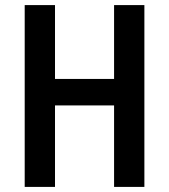

<svg xmlns="http://www.w3.org/2000/svg" viewBox="-20 -734 664 754"><path d="M547 0V-714H428V-424H196V-714H77V0H196V-320H428V0Z"/></svg>

Font: Noto Sans Gurmukhi UI Condensed SemiBold
Style: Regular
Weight: 600
Width: 3
Designer: Jelle Bosma - Monotype Design Team
Foundry: Monotype Imaging Inc.
Version: Version 2.004